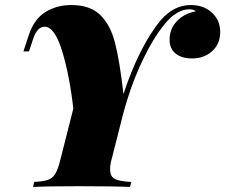

<svg xmlns="http://www.w3.org/2000/svg" viewBox="-20 -742 894 762"><path d="M854 -615Q854 -568 822 -539Q790 -510 742 -510Q701 -510 677 -529.5Q653 -549 653 -584Q653 -628 682.5 -658.5Q712 -689 757 -697Q749 -705 732 -705Q716 -705 701 -699.5Q686 -694 668 -681Q642 -662 606 -609.5Q570 -557 533.5 -475.5Q497 -394 470 -295L422 -106Q417 -89 417 -70Q417 -41 436.5 -31.5Q456 -22 501 -20L496 0Q433 -3 292 -3Q170 -3 111 0L116 -20Q152 -22 170 -28Q188 -34 199 -51.5Q210 -69 219 -106L271 -311Q256 -443 226.5 -539.5Q197 -636 157 -636Q128 -636 112 -589L95 -538H73L94 -602Q115 -666 160 -694Q205 -722 263 -722Q337 -722 377.5 -683Q418 -644 436.5 -572Q455 -500 470 -369Q501 -463 539 -538Q577 -613 618 -662Q670 -722 737 -722Q789 -722 821.5 -691.5Q854 -661 854 -615Z"/></svg>

Font: Playfair Display SC Black
Style: Italic
Weight: 900
Italic angle: -14°
Designer: Claus Eggers Sørensen
Foundry: Claus Eggers Sørensen
Version: Version 1.200; ttfautohint (v1.6)